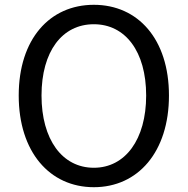

<svg xmlns="http://www.w3.org/2000/svg" viewBox="-20 -767 782 800"><path d="M371 13C555 13 684 -134 684 -369C684 -604 555 -747 371 -747C187 -747 58 -604 58 -369C58 -134 187 13 371 13ZM371 -68C239 -68 153 -186 153 -369C153 -553 239 -666 371 -666C502 -666 589 -553 589 -369C589 -186 502 -68 371 -68Z"/></svg>

Font: Source Han Sans TC
Style: Regular
Weight: 400
Designer: Ryoko NISHIZUKA 西塚涼子 (kana, bopomofo & ideographs); Paul D. Hunt (Latin, Greek & Cyrillic); Sandoll Communications 산돌커뮤니
Foundry: Adobe
Version: Version 2.002;hotconv 1.0.116;makeotfexe 2.5.65601